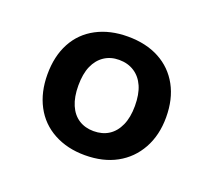

<svg xmlns="http://www.w3.org/2000/svg" viewBox="-74 -807 617 555"><g transform="rotate(20 234.5 -529.5)"><path d="M233 -347Q179 -347 137.5 -369.5Q96 -392 74 -433.5Q52 -475 52 -530Q52 -586 74 -627Q96 -668 137.5 -690Q179 -712 234 -712Q290 -712 331 -690Q372 -668 394.5 -627Q417 -586 417 -530Q417 -475 394 -433.5Q371 -392 330 -369.5Q289 -347 233 -347ZM233 -421Q260 -421 279.5 -433.5Q299 -446 310 -470.5Q321 -495 321 -530Q321 -566 310.5 -590Q300 -614 280 -627Q260 -640 233 -640Q207 -640 187.5 -627Q168 -614 157.5 -590Q147 -566 147 -530Q147 -495 157.5 -470.5Q168 -446 187.5 -433.5Q207 -421 233 -421Z"/></g></svg>

Font: DM Sans 9pt
Style: Semibold
Weight: 600
Designer: Colophon Foundry, Jonny Pinhorn
Foundry: Colophon Foundry
Version: Version 4.004;gftools[0.9.30]